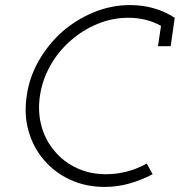

<svg xmlns="http://www.w3.org/2000/svg" viewBox="-20 -728 708 756"><path d="M602 -546H652L668 -658Q631 -682 587 -695Q543 -708 492 -708Q418 -708 349 -679.5Q280 -651 225 -603Q170 -554 132.5 -488.5Q95 -423 85 -349Q74 -275 93 -210Q112 -145 154 -97Q196 -48 257 -20Q318 8 392 8Q443 8 490 -5.5Q537 -19 581 -42L558 -84Q520 -63 479.5 -52.5Q439 -42 397 -42Q335 -42 283 -66Q231 -90 196 -132Q160 -173 144 -229Q128 -285 137 -349Q146 -412 177.5 -468.5Q209 -525 257 -567Q304 -609 363 -633.5Q422 -658 485 -658Q521 -658 553.5 -650Q586 -642 614 -626Z"/></svg>

Font: Josefin Slab Medium
Style: Italic
Weight: 500
Italic angle: -12°
Version: Version 2.000